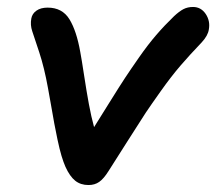

<svg xmlns="http://www.w3.org/2000/svg" viewBox="-20 -527 627 557"><path d="M236.8 9.8Q213.9 9.8 198.2 -2.7Q182.6 -15.1 169.9 -43Q164.1 -56.2 158.4 -75Q152.8 -93.8 146.7 -122.6Q140.6 -151.4 137.5 -168.7Q134.3 -186 127.7 -224.1Q121.1 -262.2 119.1 -272Q108.4 -331.1 94 -374.8Q79.6 -418.5 73.5 -436.5Q67.4 -454.6 70.8 -473.1Q73.2 -487.3 85.7 -496.1Q98.1 -504.9 118.2 -504.9Q160.6 -504.9 181.4 -471.2Q202.1 -437.5 212.9 -376Q216.8 -355.5 223.9 -308.8Q231 -262.2 237.8 -225.3Q244.6 -188.5 252.9 -158.2Q266.1 -179.2 297.1 -229Q328.1 -278.8 343.3 -301.8Q358.4 -324.7 383.8 -361.1Q409.2 -397.5 433.3 -425.5Q457.5 -453.6 484.9 -480Q500 -494.1 512.2 -500.5Q524.4 -506.8 540 -506.8Q563 -506.8 576.7 -486.6Q590.3 -466.3 585.9 -441.9Q583.5 -423.8 564.9 -403.8Q530.8 -368.2 503.7 -336.7Q476.6 -305.2 446.8 -263.2Q417 -221.2 402.8 -200Q388.7 -178.7 349.6 -116.9Q310.5 -55.2 294.9 -30.8Q280.8 -8.3 267.8 0.7Q254.9 9.8 236.8 9.8Z"/></svg>

Font: Shantell Sans Normal
Style: Italic
Weight: 500
Italic angle: -11.31°
Designer: Stephen Nixon, Anya Danilova, Shantell Martin
Foundry: Arrow Type
Version: Version 1.006;[559af2be0]